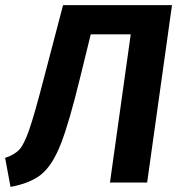

<svg xmlns="http://www.w3.org/2000/svg" viewBox="-42 -712 704 749"><path d="M532 0H387L468 -578H312L271 -411Q228 -234 195.5 -151Q163 -68 120 -32.5Q77 3 -1 17L-22 -96Q14 -108 33 -128Q52 -148 72.5 -207.5Q93 -267 129 -406L204 -692H629Z"/></svg>

Font: Fira Sans SemiBold
Style: Italic
Weight: 600
Italic angle: -8°
Designer: bBox Type GmbH & Carrois Corporate GbR & Edenspiekermann AG
Foundry: bBox Type GmbH & Carrois Corporate GbR & Edenspiekermann AG
Version: Version 4.301